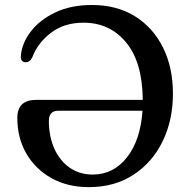

<svg xmlns="http://www.w3.org/2000/svg" viewBox="-20 -735 756 770"><path d="M49.5 -262Q49.5 -334.5 125 -334.5H552.5Q551.5 -485 486 -564.5Q420.5 -644 315 -644Q237 -644 184 -603.2Q131 -562.5 109.5 -505Q98.5 -484 81.5 -485.5Q62.5 -487 63.5 -509.5Q67.5 -562 103.8 -609Q140 -656 202.5 -685.5Q265 -715 348.5 -715Q448.5 -715 521.2 -669.8Q594 -624.5 633.8 -544.2Q673.5 -464 673.5 -360Q673.5 -252.5 632 -167.8Q590.5 -83 514.8 -33.8Q439 15.5 336.5 15.5Q250.5 15.5 186 -20.8Q121.5 -57 85.5 -119.5Q49.5 -182 49.5 -262ZM176 -250.5Q176 -187.5 198 -138.8Q220 -90 259.5 -62.5Q299 -35 352 -35Q435 -35 489.2 -104Q543.5 -173 551.5 -291H214.5Q176 -291 176 -250.5Z"/></svg>

Font: Fraunces 9pt S050
Style: Regular
Weight: 400
Version: Version 1.000; ttfautohint (v1.8.3)